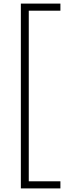

<svg xmlns="http://www.w3.org/2000/svg" viewBox="-20 -828 356 1068"><path d="M96 220V-808H316V-768.5H140V180.5H316V220Z"/></svg>

Font: Encode Sans Semi Condensed ExLight
Style: Regular
Weight: 275
Width: 4
Designer: Multiple Designers
Foundry: Impallari Type
Version: Version 2.000